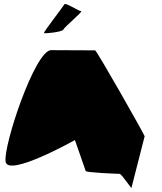

<svg xmlns="http://www.w3.org/2000/svg" viewBox="-20 -954 813 961"><path d="M8 -145C20 -65 355 -253 355 -253L409 -98C411 -90 567 -84 578 -84C589 -84 639 -6 638 -14L704 -272C702 -282 464 -702 456 -702C456 -702 317 -703 236 -703C155 -703 -4 -225 8 -145ZM200 -789C200 -784 293 -794 297 -806C301 -818 398 -898 386 -898C374 -898 306 -944 302 -932C297 -922 200 -797 200 -789Z"/></svg>

Font: Ampere
Style: RevIta
Weight: 400
Version: Version 1